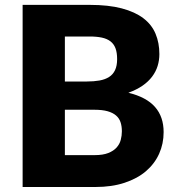

<svg xmlns="http://www.w3.org/2000/svg" viewBox="-20 -748 710 768"><path d="M70.5 0V-728.5H338.5Q414 -728.5 467 -714.5Q520 -700.5 553.5 -675Q587 -649.5 602.2 -613Q617.5 -576.5 617.5 -531.5Q617.5 -507 610.5 -484.2Q603.5 -461.5 588.5 -441.5Q573.5 -421.5 550 -405.2Q526.5 -389 493.5 -377Q565.5 -359.5 600 -320.2Q634.5 -281 634.5 -219.5Q634.5 -173 616.5 -133Q598.5 -93 563.8 -63.2Q529 -33.5 478 -16.8Q427 0 361.5 0ZM239.5 -309V-127.5H358.5Q392 -127.5 413.2 -136Q434.5 -144.5 446.5 -158Q458.5 -171.5 463 -188.5Q467.5 -205.5 467.5 -223Q467.5 -243 462.2 -259Q457 -275 444.2 -286Q431.5 -297 410.5 -303Q389.5 -309 357.5 -309ZM239.5 -422H327.5Q355.5 -422 378 -426Q400.5 -430 416.2 -440Q432 -450 440.2 -467.5Q448.5 -485 448.5 -511.5Q448.5 -537.5 442 -554.8Q435.5 -572 422 -582.5Q408.5 -593 387.8 -597.5Q367 -602 338.5 -602H239.5Z"/></svg>

Font: Lato Black
Style: Regular
Weight: 900
Designer: Lukasz Dziedzic
Foundry: tyPoland Lukasz Dziedzic
Version: Version 2.007; 2014-02-27